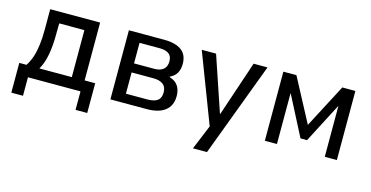

<svg xmlns="http://www.w3.org/2000/svg" viewBox="-71 -825 2579 1334"><g transform="rotate(15 1219.0 -158.5)"><path d="M43 133V-81H95Q117 -115 129.5 -154Q142 -193 148 -241.5Q154 -290 154 -352V-497H513V-81H589V133H505V0H127V133ZM188 -80H421V-418H240L239 -335Q239 -258 227.5 -193.5Q216 -129 188 -80Z M720 0V-497H973Q1030 -497 1068 -482Q1106 -467 1124 -438.5Q1142 -410 1142 -368Q1142 -329 1126.5 -302Q1111 -275 1077 -259L1078 -256Q1107 -247 1124.5 -231Q1142 -215 1150.5 -192Q1159 -169 1159 -139Q1159 -72 1113 -36Q1067 0 982 0ZM814 -66H969Q1016 -66 1040.5 -83.5Q1065 -101 1065 -142Q1065 -182 1040 -200.5Q1015 -219 970 -219H814ZM814 -284H959Q1002 -284 1025 -303.5Q1048 -323 1048 -361Q1048 -398 1025 -415Q1002 -432 958 -432H814Z M1362 180 1452 -38V47L1244 -497H1347L1481 -101H1484L1617 -497H1717L1463 180Z M1831 0V-497H1925L2091 -184L2255 -497H2349V0H2262V-367L2113 -80H2066L1918 -367V0Z"/></g></svg>

Font: Nunito Sans 7pt SemiCondensed Medium
Style: Regular
Weight: 500
Width: 4
Designer: Vernon Adams
Foundry: Vernon Adams
Version: Version 3.101;gftools[0.9.27]